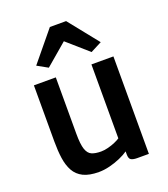

<svg xmlns="http://www.w3.org/2000/svg" viewBox="-150 -932 915 1046"><g transform="rotate(-20 308.0 -409.0)"><path d="M243.5 8Q187.5 8 153.2 -9Q119 -26 101.2 -58Q83.5 -90 77.2 -133.8Q71 -177.5 71 -230.5V-557H198V-230.5Q198 -169 208 -139.8Q218 -110.5 238.8 -101.8Q259.5 -93 292.5 -93Q312 -93 334 -98.8Q356 -104.5 375 -112.8Q394 -121 404.5 -128.5V-557H532V8H464.5Q442.5 8 430 1.5Q417.5 -5 417.5 -30.5V-69L420 -49.5Q398 -34 368 -21Q338 -8 305.5 0Q273 8 243.5 8ZM180.5 -619.5 119.5 -653.5 261.5 -826H355.5L493.5 -653.5L428.5 -620L306.5 -727Z"/></g></svg>

Font: Merriweather Sans Medium
Style: Regular
Weight: 500
Designer: Eben Sorkin
Foundry: Eben Sorkin
Version: Version 2.001